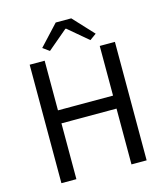

<svg xmlns="http://www.w3.org/2000/svg" viewBox="-122 -933 896 1027"><g transform="rotate(-15 326.0 -419.0)"><path d="M90 0V-656H173V-381H478V-656H562V0H478V-309H173V0ZM178 -725 283 -838H369L474 -725L438 -699L328 -792H324L214 -699Z"/></g></svg>

Font: Source Sans Pro
Style: Regular
Weight: 400
Designer: Paul D. Hunt
Foundry: Adobe Systems Incorporated
Version: Version 2.021;PS 2.000;hotconv 1.0.86;makeotf.lib2.5.63406